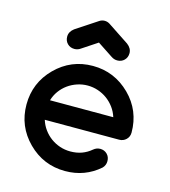

<svg xmlns="http://www.w3.org/2000/svg" viewBox="-115 -873 855 965"><g transform="rotate(15 312.5 -390.5)"><path d="M455.1 -153.8Q477.1 -153.8 491.5 -139.4Q505.9 -125 505.9 -103Q505.9 -81.5 491.2 -66.4Q415.5 0 312.5 0Q199.2 0 119.1 -80.1Q39.1 -160.2 39.1 -273.4Q39.1 -386.7 119.1 -466.8Q199.2 -546.9 312.5 -546.9Q424.8 -546.9 505.9 -466.8Q545.9 -427.2 565.9 -378.7Q585.9 -330.1 585.9 -273.4Q585.9 -251.5 571 -237.1Q556.2 -222.7 534.7 -222.7H147.9Q156.2 -195.8 172.4 -173.6Q188.5 -151.4 210.2 -135.5Q231.9 -119.6 258.1 -110.8Q284.2 -102.1 312.5 -102.1Q344.7 -102.1 371.6 -111.8Q398.4 -121.6 421.4 -141.1Q436 -153.3 455.1 -153.8ZM477.1 -324.2Q468.8 -351.1 452.4 -373.3Q436 -395.5 414.3 -411.4Q392.6 -427.2 366.5 -436Q340.3 -444.8 312.5 -444.8Q284.7 -444.8 258.3 -436Q231.9 -427.2 210 -411.4Q188 -395.5 171.9 -373.3Q155.8 -351.1 147.9 -324.2ZM448.2 -699.7Q472.7 -681.2 472.7 -655.8Q472.7 -633.8 458.3 -619.4Q443.8 -605 421.9 -605Q404.8 -605 389.6 -615.7L310.5 -668L231.4 -615.7Q216.8 -605 199.2 -605Q177.2 -605 162.8 -619.4Q148.4 -633.8 148.4 -655.8Q148.4 -681.6 172.4 -699.7L284.2 -773.4Q296.4 -781.2 310.5 -781.2Q324.7 -781.2 336.9 -773.4Z"/></g></svg>

Font: Comfortaa
Style: Bold
Weight: 700
Designer: Johan Aakerlund
Foundry: Johan Aakerlund
Version: Version 2.001; ttfautohint (v1.4.1)